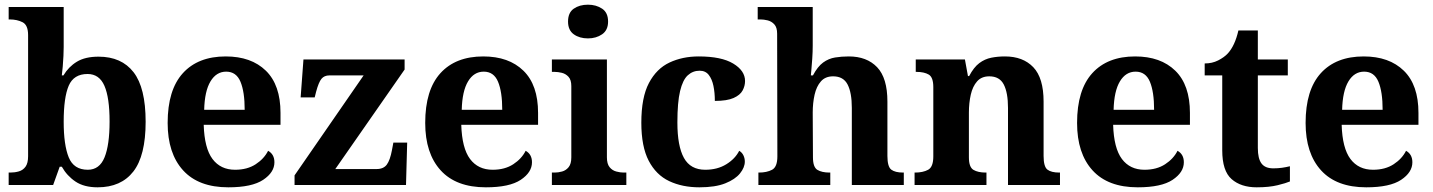

<svg xmlns="http://www.w3.org/2000/svg" viewBox="-20 -790 6120 820"><path d="M397 10Q339 10 302.5 -14.5Q266 -39 244 -78H235L207 0H17V-53H24Q43 -53 60.5 -58Q78 -63 89 -78Q100 -93 100 -123V-640Q100 -683 76.5 -695Q53 -707 21 -707H17V-760H252V-589Q252 -574 251 -551.5Q250 -529 248 -506Q246 -483 244 -468H251Q273 -505 308.5 -526.5Q344 -548 401 -548Q499 -548 550.5 -481.5Q602 -415 602 -270Q602 -125 549.5 -57.5Q497 10 397 10ZM355 -65Q405 -65 426.5 -118Q448 -171 448 -271Q448 -373 426 -423.5Q404 -474 354 -474Q295 -474 273.5 -424Q252 -374 252 -270Q252 -171 273.5 -118Q295 -65 355 -65Z M955 10Q828 10 762 -62.5Q696 -135 696 -265Q696 -406 761 -477.5Q826 -549 944 -549Q1053 -549 1115.5 -488Q1178 -427 1178 -308V-257H850Q853 -157 887.5 -111Q922 -65 984 -65Q1036 -65 1072 -88.5Q1108 -112 1125 -146Q1152 -131 1152 -97Q1152 -54 1104 -22Q1056 10 955 10ZM1025 -321Q1025 -398 1007 -441Q989 -484 946 -484Q904 -484 879 -442.5Q854 -401 852 -321Z M1238 0V-41L1533 -468H1387Q1365 -468 1353 -453.5Q1341 -439 1330 -398L1324 -374H1264L1276 -536H1708V-493L1412 -68H1588Q1618 -68 1632 -87Q1646 -106 1654 -149L1660 -181H1719L1714 0Z M2055 10Q1928 10 1862 -62.5Q1796 -135 1796 -265Q1796 -406 1861 -477.5Q1926 -549 2044 -549Q2153 -549 2215.5 -488Q2278 -427 2278 -308V-257H1950Q1953 -157 1987.5 -111Q2022 -65 2084 -65Q2136 -65 2172 -88.5Q2208 -112 2225 -146Q2252 -131 2252 -97Q2252 -54 2204 -22Q2156 10 2055 10ZM2125 -321Q2125 -398 2107 -441Q2089 -484 2046 -484Q2004 -484 1979 -442.5Q1954 -401 1952 -321Z M2491 -626Q2455 -626 2430.5 -643.5Q2406 -661 2406 -698Q2406 -736 2430.5 -753Q2455 -770 2491 -770Q2526 -770 2551.5 -753Q2577 -736 2577 -698Q2577 -661 2551.5 -643.5Q2526 -626 2491 -626ZM2337 0V-53H2349Q2364 -53 2380.5 -57.5Q2397 -62 2408.5 -76Q2420 -90 2420 -118V-422Q2420 -449 2408 -462Q2396 -475 2379.5 -479Q2363 -483 2349 -483H2337V-536H2572V-118Q2572 -90 2583.5 -76Q2595 -62 2612 -57.5Q2629 -53 2643 -53H2655V0Z M2967 10Q2894 10 2838 -16.5Q2782 -43 2750.5 -103.5Q2719 -164 2719 -266Q2719 -374 2751.5 -435.5Q2784 -497 2839.5 -523Q2895 -549 2964 -549Q3061 -549 3111.5 -518.5Q3162 -488 3162 -444Q3162 -423 3151.5 -403.5Q3141 -384 3113 -371.5Q3085 -359 3033 -359Q3033 -394 3027 -423Q3021 -452 3007 -470Q2993 -488 2968 -488Q2939 -488 2917.5 -468.5Q2896 -449 2884.5 -401Q2873 -353 2873 -267Q2873 -166 2901 -115.5Q2929 -65 2992 -65Q3044 -65 3082 -88.5Q3120 -112 3137 -146Q3149 -139 3155 -126.5Q3161 -114 3161 -100Q3161 -75 3140.5 -49.5Q3120 -24 3077.5 -7Q3035 10 2967 10Z M3219 0V-53H3221Q3255 -53 3277.5 -65Q3300 -77 3300 -122L3299 -646Q3299 -673 3287 -686Q3275 -699 3258.5 -703Q3242 -707 3228 -707H3216V-760H3451V-595Q3451 -569 3449 -539.5Q3447 -510 3445 -489Q3443 -468 3443 -468H3452Q3472 -506 3495.5 -523Q3519 -540 3546.5 -544.5Q3574 -549 3605 -549Q3682 -549 3726 -503Q3770 -457 3770 -356V-124Q3770 -78 3786.5 -65.5Q3803 -53 3837 -53H3840V0H3618V-329Q3618 -394 3600 -429Q3582 -464 3538 -464Q3505 -464 3486 -442.5Q3467 -421 3459 -385.5Q3451 -350 3451 -309L3452 -118Q3452 -76 3471 -64.5Q3490 -53 3523 -53H3526V0Z M3886 0V-53H3888Q3922 -53 3944 -65Q3966 -77 3966 -122V-418Q3966 -460 3946.5 -471.5Q3927 -483 3894 -483H3891V-536H4101L4114 -465H4119Q4139 -503 4162.5 -520.5Q4186 -538 4213.5 -543.5Q4241 -549 4272 -549Q4349 -549 4393 -503Q4437 -457 4437 -356V-124Q4437 -78 4453.5 -65.5Q4470 -53 4504 -53H4507V0H4285V-329Q4285 -394 4267 -429Q4249 -464 4205 -464Q4172 -464 4153 -442.5Q4134 -421 4126 -385.5Q4118 -350 4118 -309V-118Q4118 -76 4137.5 -64.5Q4157 -53 4190 -53H4193V0Z M4839 10Q4712 10 4646 -62.5Q4580 -135 4580 -265Q4580 -406 4645 -477.5Q4710 -549 4828 -549Q4937 -549 4999.5 -488Q5062 -427 5062 -308V-257H4734Q4737 -157 4771.5 -111Q4806 -65 4868 -65Q4920 -65 4956 -88.5Q4992 -112 5009 -146Q5036 -131 5036 -97Q5036 -54 4988 -22Q4940 10 4839 10ZM4909 -321Q4909 -398 4891 -441Q4873 -484 4830 -484Q4788 -484 4763 -442.5Q4738 -401 4736 -321Z M5347 10Q5280 10 5240 -25Q5200 -60 5200 -148V-468H5125V-519Q5157 -519 5182.5 -532Q5208 -545 5223 -561Q5254 -594 5269 -660H5352V-536H5480V-468H5352V-158Q5352 -113 5367.5 -92Q5383 -71 5418 -71Q5438 -71 5455.5 -73.5Q5473 -76 5489 -80V-15Q5473 -8 5436.5 1Q5400 10 5347 10Z M5815 10Q5688 10 5622 -62.5Q5556 -135 5556 -265Q5556 -406 5621 -477.5Q5686 -549 5804 -549Q5913 -549 5975.5 -488Q6038 -427 6038 -308V-257H5710Q5713 -157 5747.5 -111Q5782 -65 5844 -65Q5896 -65 5932 -88.5Q5968 -112 5985 -146Q6012 -131 6012 -97Q6012 -54 5964 -22Q5916 10 5815 10ZM5885 -321Q5885 -398 5867 -441Q5849 -484 5806 -484Q5764 -484 5739 -442.5Q5714 -401 5712 -321Z"/></svg>

Font: Noto Serif Yezidi
Style: Bold
Weight: 700
Designer: Dalton Maag Ltd
Foundry: Dalton Maag Ltd
Version: Version 1.001; ttfautohint (v1.8.4.7-5d5b)